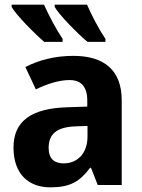

<svg xmlns="http://www.w3.org/2000/svg" viewBox="-20 -795 609 825"><path d="M354 -775H215V-765C235 -730 313 -651 356 -615H433V-628C407 -666 373 -730 354 -775ZM169 -775H30V-765C50 -730 128 -651 170 -615H249V-628C223 -666 189 -730 169 -775ZM295 -555C215 -555 145 -536 89 -507L134 -411C182 -434 232 -451 279 -451C326 -451 355 -425 355 -363V-337L267 -334C115 -329 38 -275 38 -161C38 -44 106 10 196 10C282 10 323 -15 367 -74H371L400 0H503V-364C503 -493 428 -555 295 -555ZM356 -254V-209C356 -133 310 -93 254 -93C215 -93 189 -111 189 -160C189 -214 218 -249 304 -252Z"/></svg>

Font: Noto Sans Display
Style: Bold
Weight: 700
Designer: Monotype Design Team
Foundry: Monotype Imaging Inc.
Version: Version 1.900